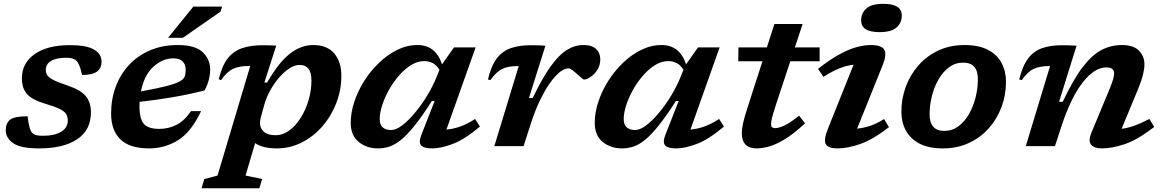

<svg xmlns="http://www.w3.org/2000/svg" viewBox="-20 -764 6072 1004"><path d="M124.5 -156Q132 -86.5 148 -69.5Q157.5 -60 170.8 -57Q184 -54 205.5 -54Q264.5 -54 299.5 -74.8Q334.5 -95.5 334.5 -134.5Q334.5 -153.5 326 -167.5Q317.5 -181.5 293.2 -193.8Q269 -206 221.5 -220Q149.5 -241 122 -271.2Q94.5 -301.5 94.5 -355Q94.5 -434 161 -481Q227.5 -528 346 -528Q431.5 -528 471.2 -505.2Q511 -482.5 511 -441Q511 -408.5 487.8 -390.2Q464.5 -372 409 -372Q397 -431.5 377.5 -448Q367.5 -456.5 355 -459.2Q342.5 -462 324.5 -462Q274 -462 246.8 -445.2Q219.5 -428.5 219.5 -399.5Q219.5 -383.5 226.8 -371.2Q234 -359 257.5 -346.8Q281 -334.5 330 -318Q403.5 -293.5 429.5 -260.2Q455.5 -227 455.5 -176.5Q455.5 -84 383.8 -36Q312 12 185 12Q88 12 49 -15.2Q10 -42.5 10 -83Q10 -119.5 32.5 -137.8Q55 -156 124.5 -156Z M1031.5 -183Q980 -73.5 911 -30.8Q842 12 759 12Q659 12 610 -34.8Q561 -81.5 561 -171Q561 -245 585 -310Q609 -375 654.5 -424Q700 -473 764.5 -500.8Q829 -528.5 909.5 -528.5Q1001.5 -528.5 1040.2 -491Q1079 -453.5 1079 -400.5Q1079 -374.5 1071.8 -346.2Q1064.5 -318 1049.5 -291Q965.5 -269.5 877.8 -254.8Q790 -240 710 -231.5Q709.5 -220.5 709.5 -209Q709.5 -141 732.8 -115.5Q756 -90 813 -90Q861.5 -90 903 -111.2Q944.5 -132.5 979 -183ZM887 -459Q830.5 -459 782 -415Q733.5 -371 717 -286Q802 -301.5 849.8 -313.8Q897.5 -326 919 -337.8Q940.5 -349.5 945.8 -364Q951 -378.5 951 -399Q951 -426.5 935 -442.8Q919 -459 887 -459ZM859 -566.5 991 -729.5H1141.5L1133 -703L936.5 -566.5Z M1351 172 1336 220.5H1034L1048 172.5L1117.5 154L1288.5 -419Q1286 -419 1281.5 -419Q1231 -419 1199 -404.2Q1167 -389.5 1136 -345L1124 -349.5Q1140.5 -420 1170.8 -458.5Q1201 -497 1246.2 -512.2Q1291.5 -527.5 1352 -527.5Q1374 -527.5 1390 -527Q1406 -526.5 1424.5 -525.5L1362.5 -332.5H1377Q1437 -437 1495.2 -482.8Q1553.5 -528.5 1617.5 -528.5Q1690.5 -528.5 1727.8 -484.5Q1765 -440.5 1765 -368Q1765 -294 1738.8 -225.8Q1712.5 -157.5 1666.2 -104Q1620 -50.5 1558.5 -19.2Q1497 12 1427 12Q1355 12 1314 -15.5L1264 154ZM1344.5 -153Q1339.5 -134.5 1339.5 -121Q1339.5 -93 1360 -75Q1380.5 -57 1420.5 -57Q1459 -57 1493 -82Q1527 -107 1553 -148.8Q1579 -190.5 1593.8 -241Q1608.5 -291.5 1608.5 -342Q1608.5 -386 1592.5 -405.2Q1576.5 -424.5 1546.5 -424.5Q1520.5 -424.5 1492.2 -405.8Q1464 -387 1438.2 -356.8Q1412.5 -326.5 1392.8 -290.8Q1373 -255 1363.5 -221Z M2184 -60.5 2253 -236H2238.5Q2188 -157 2148.5 -107.8Q2109 -58.5 2076.8 -32.5Q2044.5 -6.5 2015.2 2.8Q1986 12 1956 12Q1898 12 1856 -21.5Q1814 -55 1814 -122.5Q1814 -174.5 1832.5 -231Q1851 -287.5 1884.2 -340.2Q1917.5 -393 1961.8 -435.5Q2006 -478 2057.2 -503.2Q2108.5 -528.5 2163.5 -528.5Q2258.5 -528.5 2291.5 -427.5L2354 -516H2467L2314.5 -86.5Q2350 -89.5 2386.5 -102.2Q2423 -115 2464.5 -142L2489.5 -102Q2408 -33.5 2346.2 -10.8Q2284.5 12 2240.5 12Q2195.5 12 2181.8 -4.2Q2168 -20.5 2184 -60.5ZM1965.5 -141Q1965.5 -112 1981.2 -98Q1997 -84 2025 -84Q2051 -84 2084 -109.2Q2117 -134.5 2151.2 -175.8Q2185.5 -217 2215.2 -266.5Q2245 -316 2264 -364.5L2278 -399Q2261.5 -425 2241.5 -434.8Q2221.5 -444.5 2198 -444.5Q2163.5 -444.5 2129.8 -423.8Q2096 -403 2066.5 -369Q2037 -335 2014.2 -294.5Q1991.5 -254 1978.5 -213.8Q1965.5 -173.5 1965.5 -141Z M2692.5 -418.5H2686.5Q2638 -418.5 2606.5 -403.8Q2575 -389 2544.5 -345L2531.5 -348.5Q2548 -419 2577.5 -458Q2607 -497 2651 -512.2Q2695 -527.5 2754.5 -527.5Q2779 -527.5 2795.8 -527Q2812.5 -526.5 2832 -525L2746 -251.5H2765.5Q2815.5 -355.5 2858.8 -416Q2902 -476.5 2943.8 -502.5Q2985.5 -528.5 3031 -528.5Q3076.5 -528.5 3097.8 -507.2Q3119 -486 3119 -454.5Q3119 -423 3103.8 -399Q3088.5 -375 3068.2 -361.5Q3048 -348 3033 -348Q3030 -348 3019.5 -357.8Q3009 -367.5 2996.5 -378Q2984.5 -389 2972.8 -397.8Q2961 -406.5 2954 -406.5Q2923 -406.5 2886.8 -368.2Q2850.5 -330 2815.8 -263.8Q2781 -197.5 2754 -112.5L2718 0H2565Z M3460 -60.5 3529 -236H3514.5Q3464 -157 3424.5 -107.8Q3385 -58.5 3352.8 -32.5Q3320.5 -6.5 3291.2 2.8Q3262 12 3232 12Q3174 12 3132 -21.5Q3090 -55 3090 -122.5Q3090 -174.5 3108.5 -231Q3127 -287.5 3160.2 -340.2Q3193.5 -393 3237.8 -435.5Q3282 -478 3333.2 -503.2Q3384.5 -528.5 3439.5 -528.5Q3534.5 -528.5 3567.5 -427.5L3630 -516H3743L3590.5 -86.5Q3626 -89.5 3662.5 -102.2Q3699 -115 3740.5 -142L3765.5 -102Q3684 -33.5 3622.2 -10.8Q3560.5 12 3516.5 12Q3471.5 12 3457.8 -4.2Q3444 -20.5 3460 -60.5ZM3241.5 -141Q3241.5 -112 3257.2 -98Q3273 -84 3301 -84Q3327 -84 3360 -109.2Q3393 -134.5 3427.2 -175.8Q3461.5 -217 3491.2 -266.5Q3521 -316 3540 -364.5L3554 -399Q3537.5 -425 3517.5 -434.8Q3497.5 -444.5 3474 -444.5Q3439.5 -444.5 3405.8 -423.8Q3372 -403 3342.5 -369Q3313 -335 3290.2 -294.5Q3267.5 -254 3254.5 -213.8Q3241.5 -173.5 3241.5 -141Z M4037 -214.5Q4022.5 -170.5 4017.2 -148.2Q4012 -126 4012 -116Q4012 -102.5 4017.5 -98.2Q4023 -94 4034 -94Q4050.5 -94 4078 -105.8Q4105.5 -117.5 4159 -159L4189.5 -119Q4131 -64.5 4084.5 -36.2Q4038 -8 4001.5 2Q3965 12 3937 12Q3859 12 3859 -68.5Q3859 -89.5 3865.8 -120.2Q3872.5 -151 3888 -198.5L3967 -443.5H3840.5L3841.5 -516H3990L4029.5 -638.5H4177L4136.5 -516H4266V-443.5H4112.5Z M4483 -657Q4483 -695 4510 -719.5Q4537 -744 4600 -744Q4695.5 -744 4695.5 -683Q4695.5 -645 4668.5 -620.5Q4641.5 -596 4579 -596Q4483 -596 4483 -657ZM4311 -95 4443.5 -425.5Q4408.5 -422 4371 -407.2Q4333.5 -392.5 4286 -362L4257.5 -404Q4323 -455 4373.2 -481.8Q4423.5 -508.5 4462.5 -518.5Q4501.5 -528.5 4533 -528.5Q4591 -528.5 4604.5 -503.2Q4618 -478 4595 -421.5L4462 -91.5Q4497 -94.5 4531.2 -106.2Q4565.5 -118 4603 -141.5L4628.5 -99Q4545 -34.5 4478.8 -11.2Q4412.5 12 4359.5 12Q4311 12 4298.2 -10Q4285.5 -32 4311 -95Z M5024 -528.5Q5098.5 -528.5 5146.5 -503.2Q5194.5 -478 5217.5 -434.5Q5240.5 -391 5240.5 -336.5Q5240.5 -268 5217.5 -205.5Q5194.5 -143 5151.2 -94Q5108 -45 5047 -16.5Q4986 12 4910.5 12Q4836 12 4788 -13.2Q4740 -38.5 4716.8 -81.8Q4693.5 -125 4693.5 -180Q4693.5 -248 4716.5 -310.5Q4739.5 -373 4782.8 -422.2Q4826 -471.5 4887 -500Q4948 -528.5 5024 -528.5ZM4918 -79.5Q4959 -79.5 4991.5 -103.5Q5024 -127.5 5046.8 -167.2Q5069.5 -207 5081.5 -254.8Q5093.5 -302.5 5093.5 -350Q5093.5 -436.5 5016.5 -436.5Q4975.5 -436.5 4943 -412.5Q4910.5 -388.5 4887.8 -349Q4865 -309.5 4853 -261.5Q4841 -213.5 4841 -166Q4841 -79.5 4918 -79.5Z M5323 -345 5310 -348.5Q5326.5 -419 5356 -458Q5385.5 -497 5429.5 -512.2Q5473.5 -527.5 5533 -527.5Q5554.5 -527.5 5570.5 -527Q5586.5 -526.5 5609.5 -525L5518 -231.5H5537Q5592 -348 5641.2 -412.5Q5690.5 -477 5740.2 -502.8Q5790 -528.5 5847 -528.5Q5907 -528.5 5935.8 -499.2Q5964.5 -470 5964.5 -427.5Q5964.5 -405.5 5957.2 -374.8Q5950 -344 5929 -293L5845 -90.5Q5875.5 -94 5910.2 -106.2Q5945 -118.5 5990.5 -142L6015.5 -100Q5928.5 -33 5862.2 -10.5Q5796 12 5741.5 12Q5702 12 5685.8 -7.2Q5669.5 -26.5 5686.5 -68.5L5783 -300.5Q5797 -335 5801.5 -352.2Q5806 -369.5 5806 -380.5Q5806 -411.5 5765.5 -411.5Q5702.5 -411.5 5640.8 -331.8Q5579 -252 5531.5 -106.5L5496.5 0H5344L5471 -418.5H5465Q5416.5 -418.5 5385 -403.8Q5353.5 -389 5323 -345Z"/></svg>

Font: Newsreader 6pt SemiBold
Style: Italic
Weight: 600
Italic angle: -17°
Designer: Hugues Gentile
Foundry: Production Type
Version: Version 1.003; ttfautohint (v1.8.3)